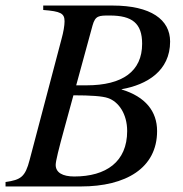

<svg xmlns="http://www.w3.org/2000/svg" viewBox="-43 -673 660 693"><path d="M113 -653V-637C176 -632 190 -625 190 -596C190 -581 186 -557 179 -532L64 -96C48 -34 32 -24 -23 -16V0H249C411 0 524 -66 524 -200C524 -271 482 -324 396 -350V-351C487 -367 571 -417 571 -523C571 -602 502 -653 363 -653ZM232 -365 291 -581C301 -617 314 -617 353 -617C434 -617 470 -589 470 -515C470 -416 400 -365 269 -365ZM222 -329C285 -329 327 -326 347 -319C385 -306 416 -262 416 -200C416 -89 340 -36 225 -36C183 -36 158 -50 158 -78C158 -91 169 -136 190 -212Z"/></svg>

Font: STIXGeneral
Style: Italic
Weight: 400
Italic angle: -16.33°
Designer: MicroPress Inc., with final additions and corrections provided by Coen Hoffman, Elsevier (retired)
Version: Version 1.1.0